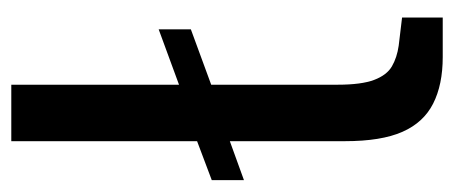

<svg xmlns="http://www.w3.org/2000/svg" viewBox="-252 -551 804 340"><g transform="rotate(-90 150.0 -381.0)"><path d="M1 -351V-408L70 -434L170 -466L268 -502V-445L170 -409L70 -376ZM219 1Q170 1 136.5 -16Q103 -33 86.5 -70.5Q70 -108 70 -172V-763H170V-185Q170 -143 178.5 -120.5Q187 -98 202.5 -89Q218 -80 239 -77L289 -71V1Z"/></g></svg>

Font: Exo Thin Medium
Style: Regular
Weight: 500
Version: Version 2.000